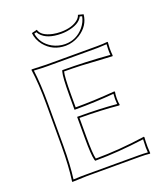

<svg xmlns="http://www.w3.org/2000/svg" viewBox="-152 -941 889 1044"><g transform="rotate(-20 292.0 -419.0)"><path d="M240.2 -200.2Q240.2 -101.6 248 -73.2Q381.8 -73.2 534.2 -95.2L536.1 -90.8Q534.2 -75.2 534.2 -36.1Q534.2 -26.9 536.1 0L534.2 2.9Q509.8 0 474.1 0H169.9Q169.9 0 85 2.9L84 0Q95.7 -81.5 96.2 -200.2V-444.8Q96.2 -559.6 84 -645L85.9 -647.9Q87.4 -647.9 169.9 -645H463.9Q500 -645 523.9 -647.9L525.9 -645Q523.9 -617.2 523.9 -609.9Q523.9 -585.9 525.9 -568.8L523.9 -564.9Q523.9 -564.9 344.7 -575.2Q292.5 -577.1 248 -577.1Q240.2 -549.8 240.2 -444.8V-372.1Q350.1 -372.1 466.8 -381.8L470.2 -378.9Q467.3 -365.2 466.8 -341.8Q466.8 -317.9 470.2 -304.2L466.8 -300.8Q368.2 -310.5 240.2 -311ZM454.1 -833Q447.8 -768.6 387.7 -730Q348.6 -705.6 305.2 -705.1Q229.5 -705.1 183.6 -762.2Q158.2 -794.9 154.8 -833L186 -840.8Q195.8 -803.2 260.3 -789.6Q282.2 -785.2 305.2 -785.2Q373.5 -785.2 408.7 -816.9Q420.9 -828.6 423.8 -840.8ZM230 -200.2V-320.8H240.2Q359.4 -320.8 458.5 -312Q457 -327.1 457 -341.8Q457 -356.4 458.5 -371.1Q349.1 -361.8 240.2 -361.8H230V-444.8Q230 -550.3 238.3 -579.6L240.7 -586.9H248Q370.6 -586.9 515.1 -575.7Q513.7 -595.7 514.2 -609.9Q514.2 -618.7 515.6 -637.2Q491.7 -635.3 463.9 -634.8H169.9Q141.1 -634.8 95.2 -637.7Q106 -553.2 106 -444.8V-200.2Q106 -87.4 95.2 -7.8Q141.6 -10.3 169.9 -9.8H474.1Q502.4 -9.8 525.4 -7.8Q523.9 -27.3 523.9 -36.1Q523.9 -58.1 525.4 -83.5Q370.6 -63 248 -63H240.7L238.3 -70.3Q230 -99.6 230 -200.2ZM442.9 -825.7 430.2 -829.1Q410.6 -788.6 337.4 -777.3Q320.8 -774.9 305.2 -774.9Q222.2 -774.9 188 -815.9Q182.6 -822.8 179.7 -829.1L166 -825.7Q175.8 -765.6 232.9 -733.4Q266.6 -715.3 305.2 -714.8Q370.6 -714.8 414.1 -766.1Q437 -793.9 442.9 -825.7Z"/></g></svg>

Font: Linux Biolinum Outline O
Style: Bold
Weight: 700
Designer: Philipp H. Poll
Foundry: Philipp H. Poll
Version: Version 0.9.2